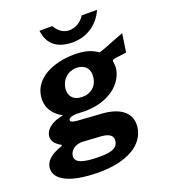

<svg xmlns="http://www.w3.org/2000/svg" viewBox="-186 -836 983 1119"><g transform="rotate(-20 305.0 -276.0)"><path d="M547 -723H452C430 -687 393 -666 354 -666C316 -666 287 -692 269 -723H190C201 -628 266 -593 351 -593C436 -593 511 -640 547 -723ZM236 171C416 171 520 102 534 3C545 -76 495 -136 366 -145C322 -148 282 -150 262 -152C204 -155 176 -157 177 -174C179 -184 191 -192 225 -194C239 -193 265 -192 278 -192C432 -192 522 -276 534 -363C536 -378 534 -392 533 -400C529 -413 533 -419 552 -422C574 -425 596 -427 621 -431L638 -545C602 -532 552 -512 511 -496C501 -493 478 -483 475 -486C442 -508 404 -524 334 -524C198 -524 82 -467 68 -362C59 -305 84 -247 151 -213C77 -201 39 -166 33 -129C29 -96 50 -73 79 -57C87 -53 87 -49 78 -46C22 -27 -20 0 -27 45C-37 118 50 171 236 171ZM294 -275C240 -275 211 -308 217 -358C225 -409 264 -446 317 -446C372 -446 400 -409 392 -358C385 -308 348 -275 294 -275ZM272 87C167 87 117 71 123 27C127 -3 159 -32 207 -29L318 -22C369 -18 391 1 386 32C382 68 353 87 272 87Z"/></g></svg>

Font: United Sans
Style: Bold Italic
Weight: 700
Italic angle: -8°
Designer: Pablo Impallari, Rodrigo Fuenzalida (Modified by Dan O. Williams)
Version: Version 1.000;PS 001.000;hotconv 1.0.88;makeotf.lib2.5.64775